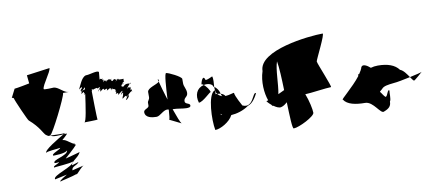

<svg xmlns="http://www.w3.org/2000/svg" viewBox="-63 -938 2606 1144"><g transform="rotate(-10 1240.0 -366.5)"><path d="M24 -569C26 -569 36 -568 36 -563C36 -555 96 -419 100 -419C160 -367 170 -330 186 -316C192 -312 194 -312 198 -308H213C212 -309 212 -310 212 -311C224 -311 330 -521 330 -545H364C336 -545 308 -585 280 -586C276 -586 220 -582 220 -588C220 -613 276 -681 276 -705L136 -686L141 -636C141 -636 62 -620 50 -620ZM170 -210C170 -220 243 -222 256 -226C256 -216 195 -199 208 -187C208 -187 281 -186 294 -204C294 -172 195 -164 208 -142C208 -142 221 -140 234 -144C234 -134 189 -126 202 -116C202 -119 303 -123 316 -133C316 -102 181 -72 194 -46C194 -46 251 -58 268 -62C268 -62 211 -30 224 -28C224 -30 297 -44 331 -57C341 -67 365 -95 376 -98C376 -98 315 -84 305 -81C305 -107 336 -103 349 -124C347 -123 316 -114 308 -111C310 -137 353 -150 366 -181C366 -181 270 -154 278 -158C278 -158 339 -211 352 -228C352 -228 338 -231 348 -235C327 -235 302 -269 278 -269C272 -267 317 -301 309 -303C305 -303 298 -303 290 -302C256 -282 159 -226 170 -210ZM213 -308C239 -307 292 -305 302 -308C302 -308 297 -306 290 -302C264 -300 223 -296 213 -308ZM327 -54C328 -54 329 -55 331 -57C328 -55 315 -51 327 -54ZM332 -57C332 -57 331 -57 331 -57C331 -57 332 -57 332 -57ZM350 -124C350 -124 349 -124 349 -124C349 -124 350 -124 350 -124Z M424 -350C428 -350 502 -351 505 -353C502 -352 500 -524 500 -524C501 -527 501 -530 503 -531H502V-537C507 -538 509 -537 506 -533V-532C524 -539 542 -544 536 -533C536 -533 560 -553 548 -533C548 -531 547 -535 535 -515C536 -515 556 -540 551 -524C551 -524 557 -530 548 -515C558 -515 573 -540 574 -520C581 -520 601 -534 589 -514C597 -514 618 -536 614 -516C615 -516 625 -529 616 -509C618 -509 635 -536 625 -516C625 -516 650 -517 638 -497C638 -497 650 -504 638 -484C638 -484 662 -496 650 -476C654 -476 690 -510 678 -490C678 -485 677 -496 666 -472C671 -479 690 -494 680 -476C680 -466 684 -480 672 -452C672 -448 682 -468 673 -448C673 -448 703 -476 697 -456C697 -456 714 -476 702 -456C702 -456 703 -458 691 -438C703 -438 722 -469 710 -460C710 -460 713 -466 712 -468C720 -476 732 -486 736 -485C736 -491 737 -501 728 -492C728 -498 742 -523 730 -506C730 -504 720 -520 708 -500C708 -504 722 -522 731 -531C722 -533 706 -537 691 -520C673 -520 680 -532 687 -537C687 -538 687 -539 686 -540C691 -544 695 -547 698 -549C699 -559 699 -566 699 -566C689 -564 677 -566 667 -566C659 -565 653 -562 648 -554C648 -555 653 -562 658 -567C643 -570 650 -581 632 -564C616 -564 636 -594 624 -574C616 -574 615 -586 594 -566C594 -566 602 -588 590 -570C586 -568 592 -586 576 -566C576 -566 578 -572 580 -577C575 -578 574 -581 575 -584C570 -585 567 -594 558 -585L562 -630C556 -644 506 -625 486 -625H483C483 -626 482 -626 483 -626C482 -626 481 -625 480 -624C454 -617 438 -567 427 -548C427 -548 455 -571 444 -551C444 -551 441 -552 434 -538C434 -534 445 -553 436 -533C443 -533 457 -551 464 -556C463 -552 463 -547 462 -543C455 -542 443 -542 436 -521C436 -517 461 -541 452 -521C452 -521 462 -528 452 -511C453 -512 456 -514 459 -516C448 -439 436 -350 424 -350ZM451 -509C451 -510 451 -510 452 -511C452 -510 451 -510 451 -509ZM474 -514V-515ZM506 -532C506 -531 505 -531 503 -531C504 -531 505 -532 506 -532ZM550 -522C549 -522 550 -523 551 -524C551 -523 550 -523 550 -522ZM575 -584C576 -590 583 -597 576 -584ZM580 -577C583 -583 586 -587 583 -576C582 -576 581 -577 580 -577ZM658 -567C664 -572 670 -574 670 -566H667C664 -566 660 -566 658 -567ZM666 -470C666 -471 665 -471 666 -472ZM687 -537C692 -541 696 -541 691 -533C689 -533 688 -535 687 -537ZM697 -544C697 -544 698 -546 698 -549C701 -551 701 -551 697 -544ZM706 -462C706 -461 704 -461 704 -460C704 -460 706 -462 706 -462ZM731 -531C737 -536 740 -538 736 -530C735 -530 733 -531 731 -531ZM736 -485C737 -485 738 -484 738 -482C737 -482 736 -483 736 -485Z M786 -348C786 -313 828 -308 854 -308C876 -308 898 -340 924 -340C927 -339 931 -339 933 -338C931 -304 928 -279 925 -278L994 -244C987 -251 972 -290 956 -336H962C984 -336 1017 -328 1038 -328C1049 -328 1064 -328 1064 -340C1064 -356 1034 -351 1034 -370C1034 -394 1058 -392 1058 -418C1058 -442 1044 -457 1044 -477V-504C1044 -518 968 -555 955 -555C945 -555 940 -473 936 -398C921 -445 909 -489 903 -512C889 -497 830 -487 830 -462V-432C830 -416 818 -411 818 -399V-382C818 -366 786 -366 786 -348ZM900 -528C907 -522 907 -517 903 -512C900 -523 899 -529 900 -528Z M1117 -347C1103 -393 1118 -435 1164 -446C1177 -435 1197 -410 1197 -396C1197 -406 1144 -347 1117 -347ZM1151 -450C1151 -454 1157 -452 1164 -446C1189 -452 1218 -443 1219 -424C1219 -425 1220 -425 1223 -424C1224 -447 1228 -470 1222 -488C1212 -483 1190 -473 1180 -473C1168 -514 1151 -462 1151 -450ZM1185 -170C1216 -170 1275 -202 1294 -241C1327 -243 1368 -254 1401 -278C1433 -287 1454 -328 1462 -344C1442 -359 1434 -256 1369 -286C1369 -286 1333 -350 1333 -368C1332 -372 1306 -360 1280 -359C1275 -367 1266 -374 1254 -377C1256 -370 1257 -365 1261 -361C1250 -364 1239 -372 1233 -380H1223C1225 -380 1225 -410 1221 -403C1178 -383 1173 -231 1185 -170ZM1223 -424C1231 -420 1248 -404 1254 -377C1248 -379 1240 -380 1233 -380C1224 -392 1223 -407 1223 -424ZM1233 -260C1235 -256 1237 -254 1241 -251C1235 -251 1232 -252 1233 -260Z M1515 -287C1513 -287 1524 -273 1540 -260C1543 -256 1544 -251 1551 -252C1566 -241 1583 -233 1595 -236C1611 -240 1622 -249 1633 -259C1636 -172 1638 -98 1647 -98C1679 -98 1778 -148 1778 -170C1778 -191 1767 -244 1750 -287H1754C1778 -287 1881 -302 1908 -302C1916 -302 1851 -455 1851 -467C1851 -476 1928 -625 1914 -625C1832 -625 1523 -593 1523 -467C1503 -407 1509 -335 1526 -289C1522 -288 1519 -288 1515 -287ZM1592 -315C1604 -375 1601 -462 1618 -509C1625 -471 1628 -403 1630 -333C1617 -327 1605 -321 1592 -315Z M1965 -216C1985 -184 2035 -174 2092 -174C2142 -174 2173 -90 2195 -104C2227 -116 2239 -130 2239 -156C2249 -169 2244 -211 2248 -220C2238 -239 2229 -181 2217 -189C2209 -195 2197 -217 2191 -223C2191 -227 2189 -222 2206 -238C2218 -254 2245 -257 2281 -261C2301 -262 2343 -271 2382 -279C2368 -299 2351 -325 2331 -332C2307 -365 2263 -380 2205 -380C2189 -380 2175 -378 2162 -374C2143 -391 2117 -406 2107 -388C2104 -376 2096 -363 2086 -348C2082 -351 2079 -350 2080 -339C2034 -279 1950 -213 1965 -216ZM2382 -279C2421 -287 2456 -296 2456 -298C2456 -298 2408 -254 2402 -254C2396 -258 2389 -268 2382 -279Z"/></g></svg>

Font: Alpina
Style: Regular
Weight: 400
Version: Version 0.9